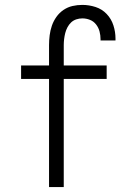

<svg xmlns="http://www.w3.org/2000/svg" viewBox="-20 -763 540 783"><path d="M180 0V-441H66V-496H180V-579Q180 -599 182.5 -619Q185 -639 191.5 -658Q198 -677 210 -694Q222 -711 239 -722.5Q256 -734 275.5 -738.5Q295 -743 316 -743Q343 -743 369.5 -734.5Q396 -726 415 -706Q434 -686 442.5 -659.5Q451 -633 451 -606Q451 -604 451 -602Q451 -600 451 -598H390Q390 -599 390 -600.5Q390 -602 390 -603Q390 -619 386 -634.5Q382 -650 372 -663Q362 -676 347 -682Q332 -688 316 -688Q303 -688 291 -684Q279 -680 270 -671.5Q261 -663 255 -651.5Q249 -640 246 -628Q243 -616 241.5 -603.5Q240 -591 240 -579V-496H415V-441H240V0Z"/></svg>

Font: iosevka_custom_sans_ss08 Light
Style: Regular
Weight: 300
Designer: Belleve Invis
Foundry: Belleve Invis
Version: Version 10.3.0; ttfautohint (v1.8.3)